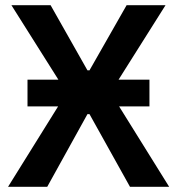

<svg xmlns="http://www.w3.org/2000/svg" viewBox="-20 -720 682 740"><path d="M86 -310H204L11 0H162L317 -280H325L481 0H632L439 -310H556V-413H437L618 -700H468L325 -449H317L175 -700H24L205 -413H86Z"/></svg>

Font: Fixel Display SemiBold
Style: Regular
Weight: 600
Designer: AlfaBravo + MacPaw
Foundry: Kyrylo Tkachov, Marchela Mozhyna, Serhii Makarenko, Maria Weinstein, Zakhar Kryvoshyya
Version: Version 1.211